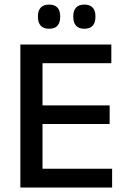

<svg xmlns="http://www.w3.org/2000/svg" viewBox="-20 -838 568 858"><path d="M71 0V-639H170V0ZM100.5 0V-84H481V0ZM128 -284V-367H470V-284ZM100 -555.5V-639H477.5V-555.5ZM199 -709.5Q174.5 -709.5 162 -723.2Q149.5 -737 149.5 -762V-765.5Q149.5 -790.5 162 -804Q174.5 -817.5 199 -817.5Q224.5 -817.5 236.8 -804Q249 -790.5 249 -765.5V-762Q249 -737 236.8 -723.2Q224.5 -709.5 199 -709.5ZM357 -709.5Q332 -709.5 319.8 -723.2Q307.5 -737 307.5 -762V-765.5Q307.5 -790.5 319.8 -804Q332 -817.5 357 -817.5Q382 -817.5 394.2 -804Q406.5 -790.5 406.5 -765.5V-762Q406.5 -737 394.2 -723.2Q382 -709.5 357 -709.5Z"/></svg>

Font: Anek Gurmukhi Medium
Style: Regular
Weight: 500
Designer: Sarang Kulkarni (Gurmukhi), Yesha Goshar (Latin)
Foundry: Ek Type
Version: Version 1.003